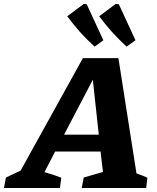

<svg xmlns="http://www.w3.org/2000/svg" viewBox="-82 -948 791 968"><path d="M606 -74Q620 -69 634.5 -63.5Q649 -58 661 -52L655 0H330L340 -53L437 -81L425 -184H196L142 -80Q164 -74 185.5 -67Q207 -60 227 -52L220 0H-62L-52 -53L22 -88L336 -655H515ZM241 -269H416L386 -546ZM395 -713Q352 -752 319 -789.5Q286 -827 257 -866L340 -928L355 -927L439 -745ZM556 -713Q513 -753 480 -790Q447 -827 418 -866L501 -928L517 -927L601 -745Z"/></svg>

Font: Piazzolla SC
Style: Bold Italic
Weight: 700
Italic angle: -11.3°
Designer: Juan Pablo del Peral
Foundry: Huerta Tipografica
Version: Version 1.330